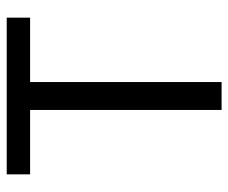

<svg xmlns="http://www.w3.org/2000/svg" viewBox="-74 -605 679 571"><g transform="rotate(-90 265.5 -319.5)"><path d="M224 0V-625.5H307V0ZM32.5 -569.5V-639H498.5V-569.5Z"/></g></svg>

Font: Anek Gurmukhi
Style: Regular
Weight: 400
Designer: Sarang Kulkarni (Gurmukhi), Yesha Goshar (Latin)
Foundry: Ek Type
Version: Version 1.003